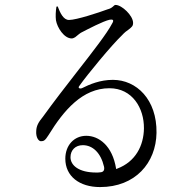

<svg xmlns="http://www.w3.org/2000/svg" viewBox="-20 -742 790 779"><path d="M209 -715 214 -716C224 -690 237 -661 260 -661C290 -661 381 -691 416 -704C428 -707 433 -711 438 -715C442 -719 445 -722 449 -722C474 -722 520 -679 520 -649C520 -636 514 -632 503 -623C495 -618 484 -609 475 -599C432 -558 334 -439 303 -395C292 -382 308 -382 312 -384C344 -400 386 -418 438 -418C534 -418 617 -338 615 -203C613 -81 529 17 386 17C302 17 245 -27 245 -98C245 -153 281 -191 330 -191C381 -191 436 -151 451 -58L453 -39L407 -31C407 -32 407 -35 406 -37V-45C423 -47 438 -51 451 -56L456 -58C530 -86 563 -151 564 -221C565 -303 517 -384 424 -384C315 -384 239 -295 177 -194C163 -172 158 -169 146 -169C137 -169 125 -184 127 -211C128 -232 136 -246 154 -268C198 -329 246 -391 292 -450C357 -533 415 -608 434 -645C445 -662 437 -664 425 -662C398 -656 339 -625 308 -609C305 -607 303 -605 301 -604C296 -600 292 -597 285 -591C280 -588 275 -586 271 -586C240 -586 212 -630 207 -660C205 -676 206 -697 209 -715ZM266 -104C266 -71 300 -42 370 -42C376 -42 382 -42 388 -43C400 -44 405 -52 402 -66C389 -122 356 -153 316 -153C286 -153 266 -133 266 -104Z"/></svg>

Font: 寒蝉锦书宋 CompactLight
Style: Bold
Weight: 400
Width: 4
Designer: 寒蝉锦书宋{Warren} 思源宋体{Ryoko NISHIZUKA 西塚涼子 (kana & ideographs); Frank Grießhammer (Latin, Greek & Cyrillic); Wenlong ZHANG 
Foundry: Adobe & ChillType
Version: Version 2.000;Glyphs 3.1.1 (3135)